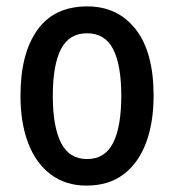

<svg xmlns="http://www.w3.org/2000/svg" viewBox="-20 -570 544 600"><path d="M460 -271Q460 -187 436.5 -124Q413 -61 366.5 -25.5Q320 10 250 10Q185 10 138.5 -25Q92 -60 68 -123Q44 -186 44 -271Q44 -402 96.5 -476Q149 -550 253 -550Q348 -550 404 -478.5Q460 -407 460 -271ZM145 -270Q145 -175 170.5 -124Q196 -73 252 -73Q308 -73 333.5 -123.5Q359 -174 359 -271Q359 -367 333.5 -416.5Q308 -466 252 -466Q196 -466 170.5 -416.5Q145 -367 145 -270Z"/></svg>

Font: Noto Sans Georgian Condensed Medium
Style: Regular
Weight: 500
Width: 3
Designer: Monotype Design Team, Akaki Razmadze
Foundry: Google LLC
Version: Version 2.005; ttfautohint (v1.8.4.7-5d5b)